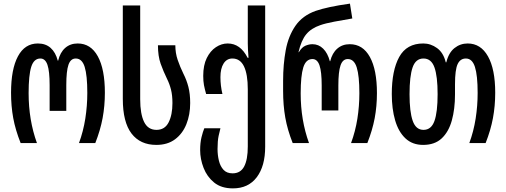

<svg xmlns="http://www.w3.org/2000/svg" viewBox="-20 -790 2795 1060"><path d="M94 0Q65 -73 53 -138.5Q41 -204 41 -278Q41 -408 79 -479Q117 -550 189 -550Q232 -550 259.5 -525.5Q287 -501 299 -455H301Q312 -501 340 -525.5Q368 -550 409 -550Q481 -550 520 -479Q559 -408 559 -278Q559 -205 546.5 -138Q534 -71 506 0H416Q440 -65 451 -135.5Q462 -206 462 -277Q462 -374 447.5 -420.5Q433 -467 398 -467Q370 -467 358 -432.5Q346 -398 346 -320V-178H254V-320Q254 -397 242 -432Q230 -467 203 -467Q167 -467 152.5 -421Q138 -375 138 -276Q138 -127 184 0Z M843 10Q754 10 706 -53Q658 -116 658 -244V-760H754V-242Q754 -161 775.5 -117Q797 -73 844 -73Q890 -73 911 -114.5Q932 -156 932 -221Q932 -264 924 -295.5Q916 -327 902 -355Q882 -396 867 -438Q852 -480 852 -540H948Q948 -497 961 -459Q974 -421 993 -382Q1010 -349 1020 -310.5Q1030 -272 1030 -221Q1030 -157 1009 -104.5Q988 -52 946.5 -21Q905 10 843 10Z M1266 250Q1202 250 1162.5 218Q1123 186 1104 137Q1085 88 1085 39Q1085 -2 1092.5 -32.5Q1100 -63 1108 -82H1197Q1193 -68 1187 -40Q1181 -12 1181 33Q1181 66 1188.5 97Q1196 128 1214 147.5Q1232 167 1264 167Q1308 167 1328 129Q1348 91 1348 19V-297Q1348 -380 1327 -423.5Q1306 -467 1263 -467Q1232 -467 1214.5 -439.5Q1197 -412 1197 -364Q1197 -317 1208 -271H1118Q1110 -299 1106 -320.5Q1102 -342 1102 -371Q1102 -430 1121.5 -469.5Q1141 -509 1172 -529.5Q1203 -550 1237 -550Q1307 -550 1347 -471H1352Q1350 -496 1349 -515.5Q1348 -535 1348 -550V-760H1444V20Q1444 127 1397.5 188.5Q1351 250 1266 250Z M1596 0Q1567 -73 1555 -141Q1543 -209 1543 -288V-344Q1543 -435 1557.5 -513Q1572 -591 1611 -647.5Q1650 -704 1723 -730Q1755 -741 1801.5 -751Q1848 -761 1912 -770L1925 -688Q1876 -680 1826 -670.5Q1776 -661 1748 -651Q1698 -634 1670.5 -600.5Q1643 -567 1628 -502H1630Q1646 -529 1666 -537.5Q1686 -546 1705 -546Q1739 -546 1764 -521.5Q1789 -497 1801 -452H1803Q1814 -497 1842 -521.5Q1870 -546 1911 -546Q1983 -546 2022 -475.5Q2061 -405 2061 -276Q2061 -203 2048.5 -137Q2036 -71 2008 0H1918Q1942 -65 1953 -134.5Q1964 -204 1964 -276Q1964 -371 1949.5 -417.5Q1935 -464 1900 -464Q1872 -464 1860 -429Q1848 -394 1848 -318V-180H1756V-318Q1756 -394 1744 -429Q1732 -464 1705 -464Q1669 -464 1654.5 -418Q1640 -372 1640 -274Q1640 -127 1686 0Z M2316 10Q2257 10 2218.5 -26Q2180 -62 2161.5 -125.5Q2143 -189 2143 -271Q2143 -401 2184 -475.5Q2225 -550 2317 -550Q2358 -550 2393 -524.5Q2428 -499 2441 -446H2444Q2457 -499 2489 -524.5Q2521 -550 2562 -550Q2634 -550 2674 -479Q2714 -408 2714 -278Q2714 -205 2701.5 -138Q2689 -71 2661 0H2571Q2595 -65 2606 -135.5Q2617 -206 2617 -277Q2617 -374 2602 -420.5Q2587 -467 2552 -467Q2521 -467 2506.5 -436Q2492 -405 2492 -325V-269Q2492 -188 2474.5 -125Q2457 -62 2418.5 -26Q2380 10 2316 10ZM2318 -73Q2361 -73 2378.5 -122Q2396 -171 2396 -270Q2396 -369 2378.5 -418Q2361 -467 2318 -467Q2275 -467 2258 -418Q2241 -369 2241 -270Q2241 -173 2258.5 -123Q2276 -73 2318 -73Z"/></svg>

Font: Noto Sans Georgian ExtraCondensed Medium
Style: Regular
Weight: 500
Width: 2
Designer: Monotype Design Team, Akaki Razmadze
Foundry: Google LLC
Version: Version 2.005; ttfautohint (v1.8.4.7-5d5b)